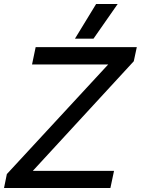

<svg xmlns="http://www.w3.org/2000/svg" viewBox="-25 -933 699 953"><path d="M452 -913H559L439 -741H347ZM9 -69 512 -613H134L152 -699H654L639 -629L138 -85H541L523 0H-5Z"/></svg>

Font: Prompt
Style: Italic
Weight: 400
Italic angle: -12°
Designer: Katatrad Team
Foundry: CadsonDemak
Version: Version 1.001